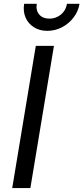

<svg xmlns="http://www.w3.org/2000/svg" viewBox="-20 -962 427 982"><path d="M255.9 -727.5 135.3 0H42.5L163.1 -727.5ZM221.7 -804.2Q182.1 -804.2 153.1 -822.8Q124 -841.3 110.6 -872.6Q97.2 -903.8 103.5 -942.4H168Q162.6 -908.7 180.7 -887.7Q198.7 -866.7 232.4 -866.7Q254.9 -866.7 273.9 -876.2Q293 -885.7 305.9 -902.8Q318.8 -919.9 322.3 -942.4H386.7Q380.4 -903.8 356.2 -872.3Q332 -840.8 296.9 -822.5Q261.7 -804.2 221.7 -804.2Z"/></svg>

Font: Inter Variable
Style: Italic
Weight: 400
Italic angle: -9.39999°
Designer: Rasmus Andersson
Foundry: rsms
Version: Version 4.001;git-9221beed3